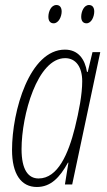

<svg xmlns="http://www.w3.org/2000/svg" viewBox="-20 -736 428 766"><path d="M325 -643C345 -643 356 -670 356 -690C356 -707 348 -716 335 -716C315 -716 304 -690 304 -669C304 -652 312 -643 325 -643ZM194 -643C214 -643 226 -670 226 -690C226 -707 218 -716 205 -716C184 -716 173 -690 173 -669C173 -652 181 -643 194 -643ZM127 10C182 10 218 -27 251 -87H253L239 0H268L380 -528H349L330 -449H327C319 -500 292 -538 239 -538C98 -538 28 -293 28 -138C28 -42 64 10 127 10ZM134 -24C93 -24 66 -58 66 -141C66 -277 129 -504 240 -504C283 -504 308 -468 308 -412C308 -359 295 -292 279 -227C253 -123 211 -24 134 -24Z"/></svg>

Font: Noto Sans ExtraCondensed ExtraLight
Style: Italic
Weight: 200
Width: 2
Italic angle: -12°
Designer: Monotype Design Team
Foundry: Monotype Imaging Inc.
Version: Version 2.013